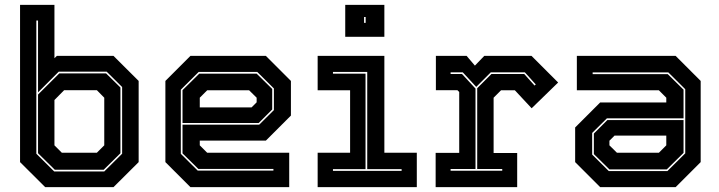

<svg xmlns="http://www.w3.org/2000/svg" viewBox="-20 -770 2958 790"><path d="M166 0 62.5 -103V-750H204V-530.5L214 -540H447L550.5 -437V-103L447 0ZM205.5 -71.5 136.5 -139.5V-381L224 -468H416.5L475.5 -410V-139.5L406.5 -71.5ZM234.5 -141.5H378.5L409 -172V-368L378.5 -399H244L204 -358.5V-172ZM203 -64.5H409L482.5 -137.5V-412L419 -475H221.5L136.5 -390V-685.5H129.5V-137.5Z M1074 -540 1177 -437V-294.5L1074 -191.5H802V-172L832.5 -141.5H1170V0H763.5L660.5 -103V-437L763.5 -540ZM1036 -467 1100 -404V-319.5L1044.5 -264H731V-399L800 -467ZM1038.5 -474H797.5L724 -401V-137L793.5 -68H1105V-75H796L731 -139V-257H1046.5L1107 -317V-406ZM1005 -398.5H832.5L802 -368V-328H1015L1036 -349V-368Z M1400.5 -618.5V-750H1561.5V-618.5ZM1478 -676H1484.5V-700H1478ZM1287 0V-141.5H1420.5V-398.5H1287V-540H1561.5V-141.5H1695V0ZM1350 -67H1632.5V-74H1491V-474H1350V-467H1484V-74H1350Z M1772.5 0V-141H1869.5V-391.5L1862 -399H1773.5V-540H1900L1934 -500L1972.5 -540H2167L2276.5 -430.5L2167.5 -324.5L2098.5 -398.5H2041.5L2011 -368V-140.5H2108V0ZM1834 -67.5H2046.5V-74.5H1943.5V-407L2002 -465.5H2137L2179.5 -418L2184.5 -422.5L2139.5 -472.5H1999.5L1939.5 -412.5L1884 -472.5H1834V-465.5H1881L1936.5 -405.5V-74.5H1834Z M2449.5 0 2346.5 -103V-245.5L2449.5 -348.5H2721.5V-368L2691 -398.5H2353.5V-540H2760L2863 -437V-103L2760 0ZM2487.5 -73 2423.5 -136V-220.5L2479 -276H2792.5V-141L2723.5 -73ZM2485 -66H2726L2799.5 -139V-403L2730 -472H2418.5V-465H2727.5L2792.5 -401V-283H2477L2416.5 -223V-134ZM2518.5 -141.5H2691L2721.5 -172V-212H2508.5L2487.5 -191V-172Z"/></svg>

Font: Tourney ExtraBold
Style: Regular
Weight: 800
Designer: Tyler Finck
Foundry: Etcetera Type Co
Version: Version 1.015